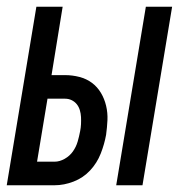

<svg xmlns="http://www.w3.org/2000/svg" viewBox="-28 -550 548 570"><path d="M317 0 405 -530H483L395 0ZM-8 0 80 -530H158L125 -327H165Q187 -327 208 -321.5Q229 -316 245 -304Q261 -292 271.5 -274.5Q282 -257 287 -236Q292 -215 291 -193.5Q290 -172 287 -150Q282 -122 271 -94Q260 -66 239.5 -44Q219 -22 190.5 -11Q162 0 134 0ZM82 -70H134Q149 -70 164 -78.5Q179 -87 188.5 -100.5Q198 -114 202.5 -129.5Q207 -145 210 -161Q212 -171 212.5 -181.5Q213 -192 212.5 -202.5Q212 -213 209 -223Q206 -233 200 -240.5Q194 -248 185 -252.5Q176 -257 165 -257H113Z"/></svg>

Font: Iosevka Curly Oblique
Style: Regular
Weight: 400
Italic angle: -9°
Monospace: yes
Designer: Belleve Invis
Foundry: Belleve Invis
Version: Version 11.1.0; ttfautohint (v1.8.3)